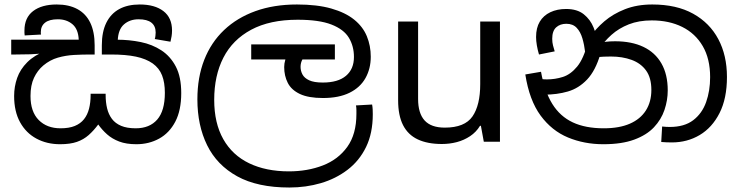

<svg xmlns="http://www.w3.org/2000/svg" viewBox="-20 -632 3297 856"><path d="M588 11Q543 11 511.5 -1Q480 -13 457.5 -33Q435 -53 418 -77Q398 -50 375.5 -30Q353 -10 323 0.5Q293 11 248 11Q189 11 142.5 -14Q96 -39 69.5 -87Q43 -135 43 -204Q43 -246 56.5 -284.5Q70 -323 101.5 -354.5Q133 -386 185 -406L187 -397Q153 -391 116 -390Q79 -389 50 -389H30V-455H331Q329 -502 303 -524Q277 -546 238 -546Q200 -546 181 -531Q162 -516 162 -489Q162 -487 162 -484Q162 -481 163 -478L90 -474Q89 -479 89 -485.5Q89 -492 89 -496Q89 -553 127.5 -582.5Q166 -612 233 -612Q287 -612 325 -591.5Q363 -571 382.5 -530.5Q402 -490 402 -430V-389H382Q347 -389 310 -387Q273 -385 238 -375Q203 -365 173 -340Q147 -318 131.5 -285Q116 -252 116 -204Q116 -134 152.5 -97Q189 -60 250 -60Q288 -60 313.5 -70.5Q339 -81 354.5 -100.5Q370 -120 377 -147.5Q384 -175 384 -208V-214H451V-208Q451 -176 457.5 -149Q464 -122 479 -102Q494 -82 520 -71Q546 -60 585 -60Q647 -60 681 -99Q715 -138 715 -218Q715 -264 702.5 -296Q690 -328 661 -349Q631 -370 586 -379.5Q541 -389 475 -389H434V-430Q434 -490 454 -530.5Q474 -571 511.5 -591.5Q549 -612 603 -612Q670 -612 708.5 -582.5Q747 -553 747 -496Q747 -483 745 -470.5Q743 -458 740 -446L670 -458Q672 -463 673 -472.5Q674 -482 674 -487Q674 -516 655 -531Q636 -546 598 -546Q559 -546 533 -523.5Q507 -501 505 -452L486 -455H501Q556 -455 607.5 -444.5Q659 -434 699.5 -407.5Q740 -381 764 -335Q788 -289 788 -217Q788 -140 761.5 -89.5Q735 -39 689.5 -14Q644 11 588 11Z M1270 204Q1128 204 1037.5 154Q947 104 903.5 15.5Q860 -73 860 -189Q860 -287 890.5 -365Q921 -443 979 -498Q1037 -553 1119 -582.5Q1201 -612 1304 -612Q1394 -612 1457 -594Q1520 -576 1559 -544.5Q1598 -513 1615.5 -470.5Q1633 -428 1633 -379Q1633 -326 1609.5 -284Q1586 -242 1538.5 -218.5Q1491 -195 1420 -195Q1355 -195 1317 -213Q1279 -231 1263 -262.5Q1247 -294 1247 -333Q1247 -349 1252 -365.5Q1257 -382 1264 -396L1307 -374L1265 -367H1100V-434H1473V-367H1292L1353 -398Q1337 -383 1328.5 -367.5Q1320 -352 1320 -334Q1320 -316 1328.5 -300Q1337 -284 1358.5 -274Q1380 -264 1419 -264Q1487 -264 1522.5 -294Q1558 -324 1558 -378Q1558 -426 1535.5 -463.5Q1513 -501 1458 -522.5Q1403 -544 1307 -544Q1183 -544 1100 -499.5Q1017 -455 976 -375Q935 -295 935 -187Q935 -83 975.5 -11.5Q1016 60 1091 96Q1166 132 1268 132Q1351 132 1419.5 105.5Q1488 79 1528.5 22.5Q1569 -34 1569 -124Q1569 -129 1569 -141Q1569 -153 1567 -162L1639 -166Q1641 -155 1641.5 -144.5Q1642 -134 1642 -123Q1642 -38 1612 23.5Q1582 85 1529.5 125Q1477 165 1410.5 184.5Q1344 204 1270 204Z M2209 -536V0H2137L2124 -71H2120Q2103 -43 2076 -25Q2049 -7 2017 1.5Q1985 10 1950 10Q1886 10 1842.5 -10.5Q1799 -31 1777 -74Q1755 -117 1755 -185V-536H1844V-191Q1844 -127 1873 -95Q1902 -63 1963 -63Q2052 -63 2086.5 -113Q2121 -163 2121 -257V-536Z M2670 11Q2585 11 2512.5 -19Q2440 -49 2390 -117Q2340 -185 2322 -300L2392 -312Q2408 -224 2442.5 -168.5Q2477 -113 2533.5 -86.5Q2590 -60 2672 -60Q2741 -60 2788 -80.5Q2835 -101 2859.5 -139.5Q2884 -178 2884 -231Q2884 -285 2860.5 -317.5Q2837 -350 2796 -365Q2755 -380 2704 -380Q2670 -380 2644 -377.5Q2618 -375 2592 -368L2597 -420Q2616 -429 2646 -438.5Q2676 -448 2722 -448Q2796 -448 2848.5 -423Q2901 -398 2929 -349Q2957 -300 2957 -229Q2957 -185 2942.5 -142Q2928 -99 2895.5 -64.5Q2863 -30 2807.5 -9.5Q2752 11 2670 11ZM2975 3Q2962 3 2951.5 2.5Q2941 2 2928 1L2932 -68Q2938 -67 2949.5 -66.5Q2961 -66 2966 -66Q3031 -66 3070.5 -96Q3110 -126 3128 -176.5Q3146 -227 3146 -288Q3146 -370 3113 -426.5Q3080 -483 3021.5 -512Q2963 -541 2886 -541Q2828 -541 2783.5 -523.5Q2739 -506 2706 -476.5Q2673 -447 2649 -410L2657 -392Q2635 -317 2597.5 -277.5Q2560 -238 2511.5 -224Q2463 -210 2407 -210Q2397 -210 2381.5 -212.5Q2366 -215 2354 -221L2355 -286Q2369 -282 2387.5 -280Q2406 -278 2418 -278Q2455 -278 2489.5 -289Q2524 -300 2553 -335Q2582 -370 2601 -443L2611 -467Q2636 -504 2674.5 -537Q2713 -570 2766.5 -591Q2820 -612 2888 -612Q2996 -612 3070 -571Q3144 -530 3182.5 -457.5Q3221 -385 3221 -289Q3221 -193 3188 -128Q3155 -63 3099.5 -30Q3044 3 2975 3ZM2504 -592Q2553 -592 2582.5 -568.5Q2612 -545 2626.5 -509Q2641 -473 2644 -434L2589 -398Q2585 -432 2576.5 -461Q2568 -490 2551 -508Q2534 -526 2505 -526Q2477 -526 2459.5 -510Q2442 -494 2442 -459Q2442 -443 2445.5 -429.5Q2449 -416 2453 -403L2383 -389Q2377 -409 2373.5 -429.5Q2370 -450 2370 -467Q2370 -508 2386.5 -535.5Q2403 -563 2433.5 -577.5Q2464 -592 2504 -592Z"/></svg>

Font: hexlsinhala05
Style: Book
Weight: 400
Designer: Jelle Bosma - Monotype Design Team
Foundry: Monotype Imaging Inc.
Version: Version 2.003